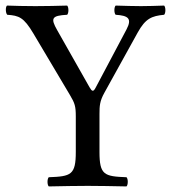

<svg xmlns="http://www.w3.org/2000/svg" viewBox="-20 -667 615 689"><path d="M337 -122V-257.7C337 -287.5 338.1 -304.4 354.5 -334L474 -550C502 -600.7 524.3 -609.7 569 -614C575 -620 575 -641 569 -647C541 -646 509 -645 486 -645C463 -645 427 -646 395 -647C389 -641 389 -620 395 -614C439.3 -611 455.2 -601.4 433.8 -561L323 -352C315 -336.8 310.2 -338.1 301.2 -354L185.2 -558.8C161 -601.4 165 -611 221 -614C227 -620 227 -641 221 -647C185 -646 147 -645 107 -645C68 -645 35 -646 5 -647C-1 -641 0 -620 6 -614C48 -611 65.2 -605.1 99.7 -547L231 -326C248.5 -296.5 252 -286 252 -249V-122C252 -39 235 -34 155 -31C149 -25 149 -4 155 2C204 1 256.4 0 295 0C333.7 0 384 1 434 2C440 -4 440 -25 434 -31C354 -34 337 -39 337 -122Z"/></svg>

Font: Libertinus Serif
Style: Regular
Weight: 400
Designer: Philipp H. Poll
Foundry: Khaled Hosny
Version: Version 6.2